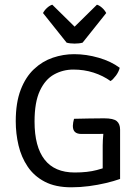

<svg xmlns="http://www.w3.org/2000/svg" viewBox="-20 -785 591 817"><path d="M489.5 -496.5Q485 -479 473.5 -463.5Q462 -448 450.5 -440Q418.5 -463 378.2 -476Q338 -489 292 -489Q248 -489 210.2 -468.2Q172.5 -447.5 149.8 -399Q127 -350.5 127 -268Q127 -160.5 169.8 -105.8Q212.5 -51 298 -51Q353 -51 392.2 -61.5Q431.5 -72 452.5 -80.5L491 -23.5Q464 -14 430.2 -6Q396.5 2 359 7Q321.5 12 283.5 12Q216 12 170.5 -11.8Q125 -35.5 97.8 -76Q70.5 -116.5 58.8 -166.5Q47 -216.5 47 -269Q47 -348 68 -402.8Q89 -457.5 124.8 -491Q160.5 -524.5 204.8 -539.5Q249 -554.5 295.5 -554.5Q347.5 -554.5 400 -539.2Q452.5 -524 489.5 -496.5ZM417 -166Q417 -187 419.8 -216.5Q422.5 -246 430.5 -265L491 -231.5V-23.5L417 -21.5ZM295 -279.5Q327 -280 358.5 -280.8Q390 -281.5 423 -281.5Q463 -281.5 477 -269.5Q491 -257.5 491 -233.5V-218Q451.5 -215.5 406.5 -215.2Q361.5 -215 326 -215Q308.5 -215 299.2 -223.2Q290 -231.5 290 -249.5Q290 -255.5 291.5 -264.2Q293 -273 295 -279.5ZM263.5 -603.5 163 -729.5Q169.5 -742 180.8 -752Q192 -762 202.5 -765L297.5 -671.5L392.5 -765Q403 -762 414.2 -752Q425.5 -742 432 -729.5L331.5 -603.5Q324.5 -601.5 315.5 -600.5Q306.5 -599.5 297.5 -599.5Q288.5 -599.5 279.5 -600.5Q270.5 -601.5 263.5 -603.5Z"/></svg>

Font: Signika SC
Style: Regular
Weight: 300
Designer: Anna Giedryś
Foundry: Anna Giedryś
Version: Version 2.000